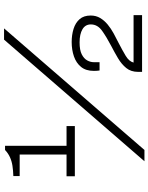

<svg xmlns="http://www.w3.org/2000/svg" viewBox="90 -828 750 971"><g transform="rotate(-90 465.5 -343.0)"><path d="M135 12 750 -698H807L192 12ZM587 0V-20Q587 -56 606.5 -80Q626 -104 656.5 -122Q687 -140 718 -156Q762 -179 794.5 -202Q827 -225 827 -259Q827 -287 802.5 -301.5Q778 -316 736 -316Q697 -316 675.5 -305Q654 -294 645 -277.5Q636 -261 636 -244V-215H594Q593 -220 592.5 -228.5Q592 -237 592 -244Q592 -284 612 -308.5Q632 -333 665 -344.5Q698 -356 738 -356Q774 -356 804.5 -346.5Q835 -337 853.5 -316Q872 -295 872 -260Q872 -233 859.5 -212Q847 -191 826.5 -174Q806 -157 781 -143.5Q756 -130 732 -118Q697 -100 668.5 -83Q640 -66 634 -43H874V0ZM59 -340V-382H169V-619H60V-651Q89 -652 112 -655.5Q135 -659 155 -668Q175 -677 192 -693H213V-382H313V-340Z"/></g></svg>

Font: Archivo SemiExpanded Thin
Style: Regular
Weight: 250
Width: 6
Designer: Hector Gatti
Foundry: Omnibus-Type
Version: Version 2.001